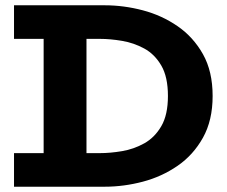

<svg xmlns="http://www.w3.org/2000/svg" viewBox="-20 -706 857 726"><path d="M33 0V-127H358Q397 -127 441.5 -134.5Q486 -142 525.5 -164Q565 -186 590 -229Q615 -272 615 -343Q615 -415 590 -458Q565 -501 525.5 -522.5Q486 -544 441.5 -551.5Q397 -559 358 -559H33V-686H376Q448 -686 520 -667Q592 -648 651.5 -607Q711 -566 747.5 -501Q784 -436 784 -343Q784 -251 747.5 -185.5Q711 -120 651.5 -79Q592 -38 520 -19Q448 0 376 0ZM145 -74V-613H307V-74Z"/></svg>

Font: BioRhyme ExtraBold
Style: Regular
Weight: 800
Designer: Aoife Mooney
Foundry: Aoife Mooney Type
Version: Version 1.600;gftools[0.9.33]